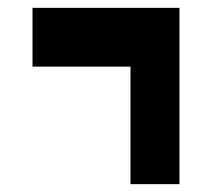

<svg xmlns="http://www.w3.org/2000/svg" viewBox="-20 -750 540 490"><path d="M313 -280V-580H63V-730H438V-280Z"/></svg>

Font: 2P VHS
Style: Regular
Weight: 400
Designer: CodeMan38
Foundry: CodeMan38
Version: Version 3.000